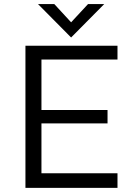

<svg xmlns="http://www.w3.org/2000/svg" viewBox="-20 -912 645 932"><path d="M103.5 0ZM103.5 0ZM550.3 0H103.5V-689.9H550.3V-623H181.2V-377.9H502V-313H181.2V-70.8H550.3ZM325.2 -730 164.6 -892.1H243.7L325.2 -803.7L407.2 -892.1H485.8Z"/></svg>

Font: Acari Sans
Style: Regular
Weight: 400
Designer: Alfredo Marco Pradil and Stefan Peev
Foundry: Hanken Design Co.
Version: Version 1.045;February 4, 2021;FontCreator 13.0.0.2655 64-bi